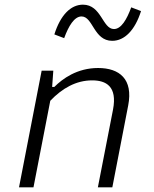

<svg xmlns="http://www.w3.org/2000/svg" viewBox="-20 -803 660 823"><path d="M461.5 0 529.5 -351C551.5 -464 492 -511.5 400.5 -511.5C310 -511.5 247.5 -465 213 -430.5H203.5L208.5 -500H158.5L61.5 0H123.5L195.5 -371C246.5 -424.5 306 -458.5 375 -458.5C434.5 -458.5 483.5 -433 464.5 -333.5L399.5 0ZM335.5 -783C283 -783 239 -738 213 -655.5L255 -639.5C274 -691.5 298.5 -732.5 329.5 -732.5C379 -732.5 381.5 -628 461 -628C513.5 -628 558.5 -673 584.5 -755.5L542.5 -771.5C523.5 -719.5 499.5 -678.5 468.5 -678.5C419 -678.5 415 -783 335.5 -783Z"/></svg>

Font: Monaspace Neon ExtraLight
Style: Italic
Weight: 200
Italic angle: -11°
Designer: Riley Cran & the Lettermatic Team
Foundry: Lettermatic
Version: Version 1.200 (Monaspace Neon)